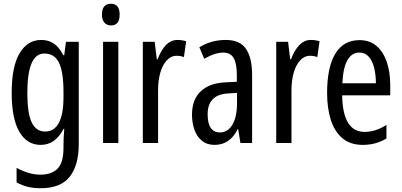

<svg xmlns="http://www.w3.org/2000/svg" viewBox="-20 -759 2131 1019"><path d="M199 -547Q237 -547 265.5 -528Q294 -509 316 -466H321L330 -537H398V6Q398 118 350 179Q302 240 195 240Q158 240 127.5 232.5Q97 225 68 209V132Q136 168 193 168Q255 168 286 135.5Q317 103 317 25V9Q317 -8 318 -29.5Q319 -51 321 -75H317Q274 10 196 10Q123 10 82.5 -60Q42 -130 42 -266Q42 -406 84 -476.5Q126 -547 199 -547ZM216 -475Q169 -475 147 -421.5Q125 -368 125 -265Q125 -159 148 -110Q171 -61 219 -61Q317 -61 317 -245V-270Q317 -377 293 -426Q269 -475 216 -475Z M569 -739Q615 -739 615 -681Q615 -624 569 -624Q547 -624 534 -639Q521 -654 521 -681Q521 -739 569 -739ZM608 -537V0H527V-537Z M922 -547Q946 -547 968 -540L956 -456Q939 -463 916 -463Q888 -463 865.5 -439Q843 -415 831 -374Q819 -333 819 -280V0H738V-537H801L812 -445H817Q834 -492 860.5 -519.5Q887 -547 922 -547Z M1178 -547Q1254 -547 1286 -499Q1318 -451 1318 -362V0H1256L1244 -74H1242Q1200 10 1119 10Q1078 10 1051 -12.5Q1024 -35 1011.5 -71.5Q999 -108 999 -150Q999 -230 1045 -274Q1091 -318 1176 -322L1237 -325V-360Q1237 -422 1220 -451Q1203 -480 1165 -480Q1121 -480 1064 -447L1038 -508Q1101 -547 1178 -547ZM1190 -263Q1082 -257 1082 -152Q1082 -103 1099 -79.5Q1116 -56 1147 -56Q1189 -56 1213.5 -97.5Q1238 -139 1238 -212V-266Z M1630 -547Q1654 -547 1676 -540L1664 -456Q1647 -463 1624 -463Q1596 -463 1573.5 -439Q1551 -415 1539 -374Q1527 -333 1527 -280V0H1446V-537H1509L1520 -445H1525Q1542 -492 1568.5 -519.5Q1595 -547 1630 -547Z M1888 -546Q1943 -546 1979 -514.5Q2015 -483 2033 -429.5Q2051 -376 2051 -309V-253H1796Q1799 -59 1915 -59Q1944 -59 1972.5 -68Q2001 -77 2031 -96V-24Q1975 10 1906 10Q1838 10 1796 -26.5Q1754 -63 1735 -125Q1716 -187 1716 -265Q1716 -402 1759.5 -474Q1803 -546 1888 -546ZM1888 -480Q1847 -480 1824 -440Q1801 -400 1797 -317H1975Q1975 -361 1966 -398Q1957 -435 1937.5 -457.5Q1918 -480 1888 -480Z"/></svg>

Font: Noto Sans Bengali ExtraCondensed
Style: Regular
Weight: 400
Width: 2
Designer: Jelle Bosma - Monotype Design Team
Foundry: Monotype Imaging Inc.
Version: Version 2.003; ttfautohint (v1.8.4.7-5d5b)